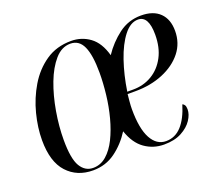

<svg xmlns="http://www.w3.org/2000/svg" viewBox="-98 -681 936 826"><g transform="rotate(-20 369.5 -268.0)"><path d="M198 10Q125 10 80 -39Q35 -88 35 -187Q35 -244 51 -306.5Q67 -369 99.5 -423.5Q132 -478 181.5 -512Q231 -546 298 -546Q346 -546 383.5 -518.5Q421 -491 438 -430Q470 -478 515 -512Q560 -546 618 -546Q674 -546 704 -516.5Q734 -487 734 -434Q734 -378 701 -336.5Q668 -295 611.5 -271.5Q555 -248 485 -248H449Q448 -239 446 -217.5Q444 -196 444 -180Q444 -91 468.5 -46Q493 -1 536 -1Q578 -1 607.5 -33.5Q637 -66 655 -126Q661 -124 665 -117.5Q669 -111 669 -98Q669 -75 652.5 -50Q636 -25 603.5 -7.5Q571 10 523 10Q474 10 435 -17.5Q396 -45 376 -104Q345 -55 300.5 -22.5Q256 10 198 10ZM202 0Q236 0 263 -23.5Q290 -47 309.5 -86.5Q329 -126 342 -175Q355 -224 361 -276.5Q367 -329 367 -376Q367 -456 349 -496Q331 -536 291 -536Q251 -536 220 -500.5Q189 -465 167.5 -408.5Q146 -352 134.5 -285Q123 -218 123 -156Q123 -70 144 -35Q165 0 202 0ZM478 -258Q526 -258 564.5 -281Q603 -304 625.5 -346.5Q648 -389 648 -448Q648 -534 600 -534Q565 -534 535 -495.5Q505 -457 483.5 -394Q462 -331 451 -258Z"/></g></svg>

Font: Noto Serif Display Condensed
Style: Italic
Weight: 400
Width: 3
Italic angle: -12°
Designer: Monotype Design Team
Foundry: Monotype Imaging Inc.
Version: Version 2.009